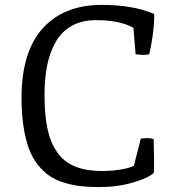

<svg xmlns="http://www.w3.org/2000/svg" viewBox="-20 -741 698 775"><path d="M66.9 -346.2Q66.9 -531.2 152.1 -626.2Q237.3 -721.2 391.1 -721.2Q515.6 -721.2 601.1 -685.5L602.5 -679.7Q603 -646 596.2 -597.2Q589.4 -548.3 582.5 -522Q562.5 -517.1 527.3 -522L518.6 -628.9Q462.4 -659.7 368.2 -659.7Q312.5 -659.7 272 -637.9Q231.4 -616.2 207 -575.4Q182.6 -534.7 171.1 -480.7Q159.7 -426.8 159.7 -357.9Q159.7 -277.8 171.4 -222.2Q183.1 -166.5 210.2 -127.2Q237.3 -87.9 282.2 -69.3Q327.1 -50.8 393.1 -50.8Q430.7 -50.8 466.6 -56.6Q502.4 -62.5 520.5 -71.8L548.3 -181.6Q583.5 -186 600.1 -179.7Q603 -92.3 601.1 -43.9Q581.5 -23.4 517.8 -4.6Q454.1 14.2 379.9 14.2Q338.4 14.2 304.9 10.3Q271.5 6.3 238 -3.9Q204.6 -14.2 179.7 -31.2Q154.8 -48.3 132.8 -75.7Q110.8 -103 96.9 -140.4Q83 -177.7 75 -229.7Q66.9 -281.7 66.9 -346.2Z"/></svg>

Font: Fjord
Style: One
Weight: 400
Designer: Viktoriya Grabowska
Foundry: Viktoriya Grabowska
Version: Version 1.002